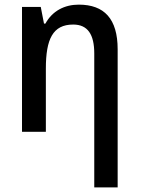

<svg xmlns="http://www.w3.org/2000/svg" viewBox="-20 -569 611 829"><path d="M387 240H488V-356C488 -488 430 -549 320 -549C259 -549 206 -522 176 -467H170L156 -539H75V0H178V-273C178 -400 208 -463 296 -463C359 -463 387 -420 387 -338Z"/></svg>

Font: Noto Sans SemiCondensed Medium
Style: Regular
Weight: 500
Width: 4
Designer: Monotype Design Team
Foundry: Monotype Imaging Inc.
Version: Version 2.013